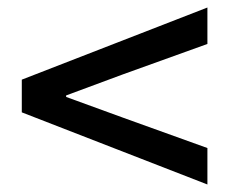

<svg xmlns="http://www.w3.org/2000/svg" viewBox="-20 -629 610 511"><path d="M532 -138V-235L307 -316L156 -371V-375L307 -431L532 -512V-609L38 -417V-330Z"/></svg>

Font: Source Han Sans JP Medium
Style: Regular
Weight: 500
Designer: Ryoko NISHIZUKA 西塚涼子 (kana, bopomofo & ideographs); Paul D. Hunt (Latin, Greek & Cyrillic); Sandoll Communications 산돌커뮤니
Foundry: Adobe
Version: Version 2.002;hotconv 1.0.116;makeotfexe 2.5.65601